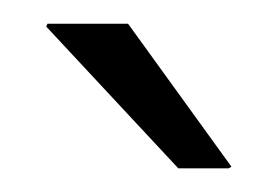

<svg xmlns="http://www.w3.org/2000/svg" viewBox="-20 -782 237 164"><path d="M132.3 -638.2 19.5 -759.3 20.5 -761.7H89.4L177.7 -639.6L175.3 -638.2Z"/></svg>

Font: Suwannaphum Light
Style: Regular
Weight: 300
Designer: Danh Hong
Version: Version 8.002; ttfautohint (v1.8.3)